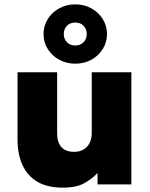

<svg xmlns="http://www.w3.org/2000/svg" viewBox="-20 -847 689 882"><path d="M268.5 15Q197.5 15 151.5 -12.2Q105.5 -39.5 83 -89.5Q60.5 -139.5 60.5 -207V-515H242.5V-232.5Q242.5 -193.5 262 -171.5Q281.5 -149.5 320.5 -149.5Q345.5 -149.5 363.8 -160.2Q382 -171 391.8 -190.5Q401.5 -210 401.5 -235.5V-515H583.5V0H428V-52.5Q405 -27 368.2 -6Q331.5 15 268.5 15ZM326 -554.5Q285 -554.5 252 -572.5Q219 -590.5 199.5 -621.5Q180 -652.5 180 -690.5Q180 -728.5 199.5 -759.5Q219 -790.5 252 -808.8Q285 -827 326 -827Q366.5 -827 399.5 -808.8Q432.5 -790.5 452 -759.5Q471.5 -728.5 471.5 -690.5Q471.5 -652.5 452 -621.5Q432.5 -590.5 399.5 -572.5Q366.5 -554.5 326 -554.5ZM326 -638Q349.5 -638 364 -653Q378.5 -668 378.5 -690.5Q378.5 -713.5 364 -728.5Q349.5 -743.5 326 -743.5Q302 -743.5 287.5 -728.5Q273 -713.5 273 -690.5Q273 -668 287.5 -653Q302 -638 326 -638Z"/></svg>

Font: Geologica Cursive ExtraBold
Style: Regular
Weight: 800
Designer: Sindre Bremnes, Frode Helland
Foundry: Monokrom Skriftforlag AS
Version: Version 1.010;gftools[0.9.28]